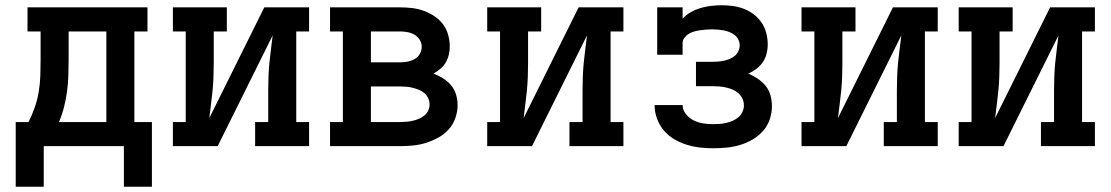

<svg xmlns="http://www.w3.org/2000/svg" viewBox="-20 -558 4240 733"><path d="M40 155V-92H89Q103 -120 113 -149Q123 -178 128 -208.5Q133 -239 134 -270Q135 -301 135 -331V-438H85V-530H543V-438H493V-92H560V155H453V0H147V155ZM205 -92H386V-438H242V-331Q242 -301 241 -270.5Q240 -240 236 -209.5Q232 -179 224.5 -149.5Q217 -120 205 -92Z M640 0V-92H689V-438H640V-530H846V-438H796V-318Q796 -291 795 -264.5Q794 -238 791.5 -212Q789 -186 785.5 -159.5Q782 -133 779 -107L989 -530H1160V-438H1111V-92H1160V0H954V-92H1004V-212Q1004 -239 1005 -265.5Q1006 -292 1008.5 -318Q1011 -344 1014.5 -370.5Q1018 -397 1021 -423L811 0Z M1240 0V-92H1289V-438H1240V-530H1505Q1528 -530 1551 -527.5Q1574 -525 1595.5 -517.5Q1617 -510 1636.5 -497.5Q1656 -485 1670 -467Q1684 -449 1690.5 -426.5Q1697 -404 1697 -381Q1697 -365 1693.5 -349.5Q1690 -334 1682 -320Q1674 -306 1661.5 -295.5Q1649 -285 1635 -277Q1654 -270 1671.5 -259Q1689 -248 1702 -232.5Q1715 -217 1721 -197Q1727 -177 1727 -157Q1727 -132 1718.5 -107.5Q1710 -83 1693 -64Q1676 -45 1653 -32.5Q1630 -20 1606 -12.5Q1582 -5 1556.5 -2.5Q1531 0 1505 0ZM1396 -320H1505Q1520 -320 1534.5 -322.5Q1549 -325 1562 -332Q1575 -339 1582.5 -352Q1590 -365 1590 -380Q1590 -394 1582 -406.5Q1574 -419 1561.5 -426Q1549 -433 1534.5 -435.5Q1520 -438 1505 -438H1396ZM1396 -92H1505Q1518 -92 1530 -93Q1542 -94 1554 -96.5Q1566 -99 1578 -104Q1590 -109 1599.5 -116.5Q1609 -124 1614.5 -135.5Q1620 -147 1620 -159Q1620 -172 1614.5 -183.5Q1609 -195 1599.5 -203Q1590 -211 1578.5 -215.5Q1567 -220 1555 -223Q1543 -226 1530.5 -227Q1518 -228 1505 -228H1396Z M1840 0V-92H1889V-438H1840V-530H2046V-438H1996V-318Q1996 -291 1995 -264.5Q1994 -238 1991.5 -212Q1989 -186 1985.5 -159.5Q1982 -133 1979 -107L2189 -530H2360V-438H2311V-92H2360V0H2154V-92H2204V-212Q2204 -239 2205 -265.5Q2206 -292 2208.5 -318Q2211 -344 2214.5 -370.5Q2218 -397 2221 -423L2011 0Z M2702 8Q2676 8 2650.5 5Q2625 2 2600 -6Q2575 -14 2552.5 -27.5Q2530 -41 2513.5 -61Q2497 -81 2488 -106Q2479 -131 2479 -157Q2479 -157 2479 -157Q2479 -157 2479 -157H2586Q2586 -138 2598.5 -122.5Q2611 -107 2628 -98.5Q2645 -90 2664 -87Q2683 -84 2702 -84Q2715 -84 2728 -85Q2741 -86 2753.5 -89Q2766 -92 2777.5 -97Q2789 -102 2799 -110.5Q2809 -119 2814.5 -131Q2820 -143 2820 -155Q2820 -155 2820 -155Q2820 -155 2820 -155Q2820 -155 2820 -155Q2820 -155 2820 -155Q2820 -169 2814.5 -181Q2809 -193 2799 -202Q2789 -211 2777 -216Q2765 -221 2752 -224Q2739 -227 2726 -228Q2713 -229 2700 -229H2637V-322H2700Q2711 -322 2722.5 -323Q2734 -324 2745 -326.5Q2756 -329 2766.5 -333.5Q2777 -338 2785.5 -345Q2794 -352 2799 -363Q2804 -374 2804 -385Q2804 -396 2799 -406.5Q2794 -417 2785 -424Q2776 -431 2765 -435.5Q2754 -440 2743 -442Q2732 -444 2720.5 -445Q2709 -446 2698 -446Q2687 -446 2675.5 -445Q2664 -444 2653 -442.5Q2642 -441 2631 -438Q2620 -435 2610.5 -429.5Q2601 -424 2593.5 -414.5Q2586 -405 2586 -394V-349H2489V-530H2586V-487Q2600 -502 2618 -512Q2636 -522 2655 -527.5Q2674 -533 2694.5 -535.5Q2715 -538 2735 -538Q2756 -538 2778 -535Q2800 -532 2820.5 -524Q2841 -516 2858.5 -502.5Q2876 -489 2888 -471Q2900 -453 2905.5 -431.5Q2911 -410 2911 -388Q2911 -370 2906.5 -352.5Q2902 -335 2892 -320.5Q2882 -306 2867.5 -295Q2853 -284 2837 -277Q2856 -269 2873 -257.5Q2890 -246 2903 -230Q2916 -214 2921.5 -194Q2927 -174 2927 -153Q2927 -127 2918.5 -102Q2910 -77 2892.5 -57.5Q2875 -38 2852.5 -25Q2830 -12 2805 -4.5Q2780 3 2754 5.5Q2728 8 2702 8Z M3040 0V-92H3089V-438H3040V-530H3246V-438H3196V-318Q3196 -291 3195 -264.5Q3194 -238 3191.5 -212Q3189 -186 3185.5 -159.5Q3182 -133 3179 -107L3389 -530H3560V-438H3511V-92H3560V0H3354V-92H3404V-212Q3404 -239 3405 -265.5Q3406 -292 3408.5 -318Q3411 -344 3414.5 -370.5Q3418 -397 3421 -423L3211 0Z M3640 0V-92H3689V-438H3640V-530H3846V-438H3796V-318Q3796 -291 3795 -264.5Q3794 -238 3791.5 -212Q3789 -186 3785.5 -159.5Q3782 -133 3779 -107L3989 -530H4160V-438H4111V-92H4160V0H3954V-92H4004V-212Q4004 -239 4005 -265.5Q4006 -292 4008.5 -318Q4011 -344 4014.5 -370.5Q4018 -397 4021 -423L3811 0Z"/></svg>

Font: Iosevka Slab Semibold Extended
Style: Regular
Weight: 600
Width: 7
Monospace: yes
Designer: Belleve Invis
Foundry: Belleve Invis
Version: Version 11.1.0; ttfautohint (v1.8.3)